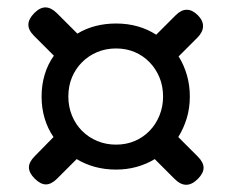

<svg xmlns="http://www.w3.org/2000/svg" viewBox="-20 -640 640 531"><path d="M527 -207Q543 -191 543 -176Q543 -161 527 -145Q511 -129 495 -129Q479 -129 463 -145L408 -200Q385 -186 358 -178.5Q331 -171 301 -171Q270 -171 242.5 -178.5Q215 -186 192 -200L138 -146Q122 -130 107 -130Q92 -130 76 -146Q60 -162 60 -177Q60 -192 76 -208L128 -261Q112 -284 103.5 -312.5Q95 -341 95 -373Q95 -405 103.5 -433.5Q112 -462 129 -486L74 -541Q58 -557 58.5 -572.5Q59 -588 75 -604Q91 -620 106.5 -619.5Q122 -619 138 -603L194 -547Q217 -561 244 -568Q271 -575 301 -575Q333 -575 361 -567Q389 -559 412 -544L466 -598Q481 -613 496.5 -613Q512 -613 527 -598Q542 -583 541.5 -567Q541 -551 526 -536L474 -484Q489 -460 497 -432Q505 -404 505 -373Q505 -341 496.5 -313Q488 -285 473 -261ZM301 -240Q329 -240 352.5 -250Q376 -260 393.5 -278Q411 -296 421 -320.5Q431 -345 431 -373Q431 -402 421 -426Q411 -450 393.5 -468Q376 -486 352.5 -496Q329 -506 301 -506Q273 -506 249 -496Q225 -486 207 -468Q189 -450 179 -426Q169 -402 169 -373Q169 -345 179 -320.5Q189 -296 207 -278Q225 -260 249 -250Q273 -240 301 -240Z"/></svg>

Font: Maple Mono NL
Style: Regular
Weight: 400
Monospace: yes
Designer: subframe7536
Version: Version 7.000